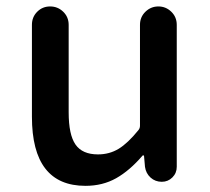

<svg xmlns="http://www.w3.org/2000/svg" viewBox="-20 -570 659 602"><path d="M248 12.7Q80.1 12.7 80.1 -204.1V-492.2Q80.1 -516.6 96.7 -533.2Q113.3 -549.8 137.2 -549.8Q161.1 -549.8 178.2 -533.2Q195.3 -516.6 195.3 -492.2V-217.8Q195.3 -147.5 216.8 -116.7Q238.3 -85.9 287.1 -85.9Q323.2 -85.9 352.1 -103.5Q380.9 -121.1 414.1 -162.1Q418.9 -168 418.9 -175.8V-492.2Q418.9 -516.6 436 -533.2Q453.1 -549.8 476.6 -549.8Q500 -549.8 517.1 -533.2Q534.2 -516.6 534.2 -492.2V-46.9Q534.2 -27.3 520.5 -13.7Q506.8 0 487.3 0Q466.8 0 452.1 -13.2Q437.5 -26.4 434.6 -46.9L431.6 -81.1Q430.7 -83 429.2 -83Q427.7 -83 426.8 -82Q386.7 -35.2 344.2 -11.2Q301.8 12.7 248 12.7Z"/></svg>

Font: Gen Jyuu Gothic P Medium
Style: Regular
Weight: 500
Designer: [Source Han Sans]
Ryoko NISHIZUKA  (kana & ideographs); Paul D. Hunt (Latin, Greek & Cyrillic); Wenlong ZHANG  (bopomofo
Version: Version 1.002.20150607